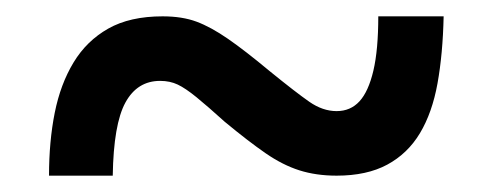

<svg xmlns="http://www.w3.org/2000/svg" viewBox="-20 -474 604 235"><path d="M40 -259Q40 -301 47 -336Q54 -371 70 -397.5Q86 -424 112.5 -439Q139 -454 179 -454Q203 -454 220.5 -447.5Q238 -441 259 -426.5Q280 -412 310 -387Q342 -361 358.5 -349.5Q375 -338 392 -338Q409 -338 420 -350Q431 -362 437 -387.5Q443 -413 443 -454H523Q522 -408 515.5 -372Q509 -336 494 -311Q479 -286 454 -272.5Q429 -259 392 -259Q367 -259 346.5 -265.5Q326 -272 305 -286.5Q284 -301 255 -325Q234 -344 220.5 -355Q207 -366 197.5 -370.5Q188 -375 176 -375Q148 -375 133.5 -348.5Q119 -322 118 -259Z"/></svg>

Font: Noto Serif Armenian ExtraBold
Style: Regular
Weight: 800
Version: Version 2.007